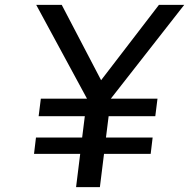

<svg xmlns="http://www.w3.org/2000/svg" viewBox="-20 -770 778 790"><path d="M738 -750 436 -364H628L619 -292H427L416 -204H608L600 -137H408L391 0H293L310 -137H120L128 -204H318L329 -292H139L148 -364H338L129 -750H234L396 -440L634 -750Z"/></svg>

Font: Orkney Medium
Style: MediumItalic
Weight: 500
Designer: Samuel Oakes and Alfredo Marco Pradil
Foundry: Alfredo Marco Pradil
Version: 1.0; ttfautohint (v1.5)